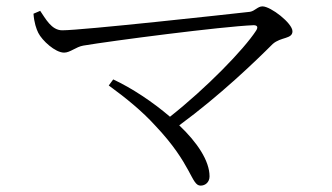

<svg xmlns="http://www.w3.org/2000/svg" viewBox="-20 -625 1040 602"><path d="M85 -582C87 -554 94 -534 100 -522C112 -498 153 -460 181 -460C200 -460 218 -478 241 -482C330 -497 675 -542 775 -546C787 -546 790 -540 783 -529C744 -469 627 -349 513 -259C458 -306 393 -349 335 -376L321 -357C376 -317 426 -276 466 -232C583 -109 579 -43 609 -43C624 -43 637 -54 637 -72C637 -121 598 -179 542 -232C670 -326 780 -432 835 -487C861 -510 897 -502 897 -527C897 -552 829 -605 803 -605C788 -605 780 -591 764 -588C693 -580 238 -530 175 -530C141 -530 122 -568 106 -591Z"/></svg>

Font: Noto Serif CJK JP Light
Style: Regular
Weight: 300
Designer: Ryoko NISHIZUKA 西塚涼子 (kana & ideographs); Frank Grießhammer (Latin, Greek & Cyrillic); Wenlong ZHANG 张文龙 (bopomofo); San
Foundry: Adobe Systems Incorporated
Version: Version 1.001;PS 1.001;hotconv 16.6.54;makeotf.lib2.5.65590